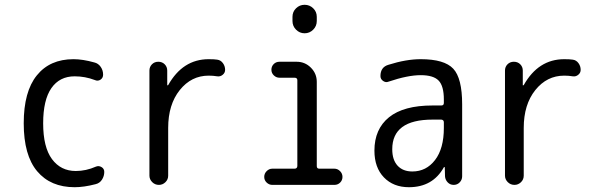

<svg xmlns="http://www.w3.org/2000/svg" viewBox="-20 -780 2540 810"><path d="M294.9 9.8Q193.4 9.8 136.7 -57.6Q80.1 -125 80.1 -259.8Q80.1 -393.6 135.3 -461.9Q190.4 -530.3 290 -530.3Q329.1 -530.3 377.9 -516.6Q394.5 -512.7 404.8 -498Q415 -483.4 415 -464.8Q415 -451.2 403.8 -443.8Q392.6 -436.5 379.9 -442.4Q338.9 -458 294.9 -458Q231.4 -458 196.8 -408.2Q162.1 -358.4 162.1 -259.8Q162.1 -159.2 199.2 -108.9Q236.3 -58.6 299.8 -58.6Q342.8 -58.6 384.8 -77.1Q396.5 -82 408.2 -75.2Q419.9 -68.4 419.9 -54.7Q419.9 -37.1 410.2 -22Q400.4 -6.8 382.8 -2.9Q334 9.8 294.9 9.8Z M650.4 0Q633.8 0 622.1 -11.7Q610.4 -23.4 610.4 -39.1V-482.4Q610.4 -498 621.1 -508.8Q631.8 -519.5 647.9 -519.5Q664.1 -519.5 674.8 -508.8Q685.5 -498 685.5 -482.4V-420.9Q685.5 -419.9 686.5 -419.9Q688.5 -419.9 689.5 -420.9Q751 -530.3 860.4 -530.3Q884.8 -530.3 896.5 -528.3Q911.1 -526.4 920.4 -513.7Q929.7 -501 929.7 -485.4Q929.7 -472.7 919.4 -464.4Q909.2 -456.1 896.5 -458Q878.9 -460.9 860.4 -460.9Q787.1 -460.9 738.3 -399.9Q689.5 -338.9 689.5 -240.2V-39.1Q689.5 -22.5 677.7 -11.2Q666 0 650.4 0Z M1128.9 0Q1115.2 0 1105 -9.8Q1094.7 -19.5 1094.7 -33.7Q1094.7 -47.9 1105 -58.1Q1115.2 -68.4 1128.9 -68.4H1222.7Q1233.4 -68.4 1234.4 -79.1V-441.4Q1234.4 -452.1 1222.7 -452.1H1159.2Q1145.5 -452.1 1135.3 -461.9Q1125 -471.7 1125 -485.8Q1125 -500 1134.8 -509.8Q1144.5 -519.5 1159.2 -519.5H1231.4Q1266.6 -519.5 1291.5 -494.6Q1316.4 -469.7 1316.4 -434.6V-79.1Q1316.4 -68.4 1327.1 -68.4H1390.6Q1404.3 -68.4 1414.6 -58.1Q1424.8 -47.9 1424.8 -33.7Q1424.8 -19.5 1415 -9.8Q1405.3 0 1390.6 0ZM1213.9 -709Q1213.9 -730.5 1229 -745.1Q1244.1 -759.8 1265.1 -759.8Q1286.1 -759.8 1301.3 -745.1Q1316.4 -730.5 1316.4 -709V-691.4Q1316.4 -669.9 1301.3 -654.8Q1286.1 -639.6 1265.1 -639.6Q1244.1 -639.6 1229 -654.8Q1213.9 -669.9 1213.9 -691.4Z M1804.7 -275.4Q1634.8 -275.4 1634.8 -150.4Q1634.8 -105.5 1657.2 -81.1Q1679.7 -56.6 1719.7 -56.6Q1778.3 -56.6 1815.4 -105Q1852.5 -153.3 1852.5 -240.2V-263.7Q1852.5 -274.4 1841.8 -275.4ZM1705.1 9.8Q1639.6 9.8 1599.6 -31.7Q1559.6 -73.2 1559.6 -144.5Q1559.6 -235.4 1621.1 -285.2Q1682.6 -335 1804.7 -335H1841.8Q1852.5 -335 1852.5 -345.7V-360.4Q1852.5 -417 1830.6 -439.9Q1808.6 -462.9 1754.9 -462.9Q1700.2 -462.9 1619.1 -435.5Q1607.4 -430.7 1596.2 -438.5Q1585 -446.3 1585 -459Q1585 -497.1 1619.1 -506.8Q1693.4 -530.3 1754.9 -530.3Q1854.5 -530.3 1892.1 -490.2Q1929.7 -450.2 1929.7 -339.8V-36.1Q1929.7 -21.5 1919.4 -10.7Q1909.2 0 1894 0Q1878.9 0 1868.7 -10.7Q1858.4 -21.5 1857.4 -36.1L1856.4 -74.2Q1856.4 -75.2 1855.5 -75.2Q1853.5 -75.2 1852.5 -74.2Q1805.7 9.8 1705.1 9.8Z M2150.4 0Q2133.8 0 2122.1 -11.7Q2110.4 -23.4 2110.4 -39.1V-482.4Q2110.4 -498 2121.1 -508.8Q2131.8 -519.5 2147.9 -519.5Q2164.1 -519.5 2174.8 -508.8Q2185.5 -498 2185.5 -482.4V-420.9Q2185.5 -419.9 2186.5 -419.9Q2188.5 -419.9 2189.5 -420.9Q2251 -530.3 2360.4 -530.3Q2384.8 -530.3 2396.5 -528.3Q2411.1 -526.4 2420.4 -513.7Q2429.7 -501 2429.7 -485.4Q2429.7 -472.7 2419.4 -464.4Q2409.2 -456.1 2396.5 -458Q2378.9 -460.9 2360.4 -460.9Q2287.1 -460.9 2238.3 -399.9Q2189.5 -338.9 2189.5 -240.2V-39.1Q2189.5 -22.5 2177.7 -11.2Q2166 0 2150.4 0Z"/></svg>

Font: Rounded-X Mgen+ 2m regular
Style: Regular
Weight: 400
Designer: [Source Han Sans]
Ryoko NISHIZUKA  (kana & ideographs); Paul D. Hunt (Latin, Greek & Cyrillic); Wenlong ZHANG  (bopomofo
Version: Version 1.059.20150602